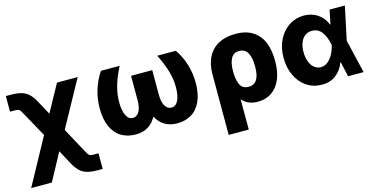

<svg xmlns="http://www.w3.org/2000/svg" viewBox="-73 -905 2895 1471"><g transform="rotate(-15 1374.5 -169.0)"><path d="M225.1 -168 118.2 -362.3Q105.5 -386.2 98.9 -394.8Q92.3 -403.3 83.5 -405.8Q74.7 -408.2 54.7 -408.2H19.5V-532.2H54.7Q108.4 -532.2 142.3 -522.5Q176.3 -512.7 200.9 -489.3Q225.6 -465.8 249 -421.9L306.6 -315.4L424.8 -530.3H588.9L388.2 -164.6L494.1 31.2Q505.9 53.2 512.9 61.8Q520 70.3 529.1 72.8Q538.1 75.2 557.6 75.2H591.8V199.2H557.6Q503.4 199.2 469.7 189.7Q436 180.2 411.6 157Q387.2 133.8 363.3 89.8L305.7 -17.6L188.5 199.2H24.4Z M845.7 -263.7Q845.7 -195.8 864.3 -157Q882.8 -118.2 917 -118.2Q948.7 -118.2 967.5 -149.7Q986.3 -181.2 986.3 -238.3V-433.6H1154.3V-238.3Q1154.3 -181.2 1173.1 -149.7Q1191.9 -118.2 1223.6 -118.2Q1258.3 -118.2 1277.1 -156.7Q1295.9 -195.3 1295.9 -263.7Q1295.9 -323.2 1277.1 -388.7Q1258.3 -454.1 1219.7 -530.3H1367.2Q1408.2 -470.7 1429.7 -400.6Q1451.2 -330.6 1451.2 -255.9Q1451.2 -168.5 1424.6 -108.9Q1397.9 -49.3 1349.6 -19.8Q1301.3 9.8 1235.4 9.8Q1177.7 9.8 1136.2 -15.4Q1094.7 -40.5 1070.3 -87.9Q1045.9 -40.5 1004.9 -15.4Q963.9 9.8 906.2 9.8Q839.8 9.8 791.3 -19.8Q742.7 -49.3 716.1 -108.9Q689.5 -168.5 689.5 -255.9Q689.5 -330.1 711.2 -400.1Q732.9 -470.2 773.4 -530.3H921.9Q882.8 -455.1 864.3 -389.4Q845.7 -323.7 845.7 -263.7Z M1839.8 -537.1Q1926.8 -537.1 1981 -500.2Q2035.2 -463.4 2058.6 -402.1Q2082 -340.8 2082 -262.7V-252.9Q2082 -173.3 2057.1 -114Q2032.2 -54.7 1985.4 -22.5Q1938.5 9.8 1874 9.8Q1795.4 9.8 1750.5 -43L1751 197.3H1591.8V-282.2Q1591.8 -363.3 1621.6 -420.7Q1651.4 -478 1707 -507.6Q1762.7 -537.1 1839.8 -537.1ZM1835.9 -119.1Q1922.9 -119.1 1922.9 -252.9V-262.7Q1922.9 -325.2 1902.3 -364.3Q1881.8 -403.3 1834 -403.3Q1790 -403.3 1770 -366Q1750 -328.6 1750 -265.6V-254.4Q1751 -195.3 1769.3 -157.2Q1787.6 -119.1 1835.9 -119.1Z M2150.4 -265.6Q2150.4 -344.2 2181.4 -406.2Q2212.4 -468.3 2265.6 -502.7Q2318.8 -537.1 2382.8 -537.1Q2444.8 -537.1 2491.9 -505.6Q2539.1 -474.1 2560.5 -418.9H2564L2586.9 -530.3H2708L2651.9 -265.1L2714.8 0H2591.8L2565.4 -117.2H2561.5Q2540 -59.1 2494.9 -23.9Q2449.7 11.2 2381.8 10.7Q2315.4 10.7 2262.7 -24.4Q2210 -59.6 2180.2 -122.6Q2150.4 -185.5 2150.4 -265.6ZM2409.2 -121.1Q2440.4 -121.1 2465.8 -142.1Q2491.2 -163.1 2508.1 -195.8Q2524.9 -228.5 2532.2 -263.7L2532.7 -265.1L2532.2 -266.6Q2520.5 -327.6 2491.7 -367.9Q2462.9 -408.2 2413.1 -408.2Q2380.4 -408.2 2357.2 -390.4Q2334 -372.6 2321.8 -340.6Q2309.6 -308.6 2309.6 -266.6Q2309.6 -224.6 2322 -191.4Q2334.5 -158.2 2357.2 -139.6Q2379.9 -121.1 2409.2 -121.1Z"/></g></svg>

Font: Pretendard JP ExtraBold
Style: Regular
Weight: 800
Designer: Base glyphs from Inter by Rasmus Andersson; Hangeul glyphs from Noto Sans CJK(Source Han Sans) by Jang Soo-young and Kan
Foundry: Kil Hyung-jin
Version: Version 1.309